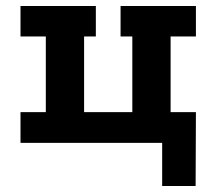

<svg xmlns="http://www.w3.org/2000/svg" viewBox="-20 -474 718 637"><path d="M518 143V0H48V-102H132V-353H48V-454H298V-353H259V-102H419V-353H380V-454H630V-353H546V-102H630L629 143Z"/></svg>

Font: Podkova ExtraBold
Style: Regular
Weight: 800
Designer: Ilya Yudin
Foundry: Cyreal (www.cyreal.org)
Version: Version 2.103